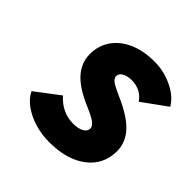

<svg xmlns="http://www.w3.org/2000/svg" viewBox="-146 -646 781 781"><g transform="rotate(45 244.5 -255.5)"><path d="M242 12Q198 12 158 -0.2Q118 -12.5 88.2 -34.2Q58.5 -56 45 -84L148 -162Q172 -135 200 -122.5Q228 -110 258 -110Q287.5 -110 304.8 -119.8Q322 -129.5 322 -146Q322 -158 307 -170Q292 -182 252 -199Q174 -232 140 -270.8Q106 -309.5 106 -358Q106 -407.5 132 -444.8Q158 -482 204.8 -502.5Q251.5 -523 314 -523Q369 -523 418.2 -499.2Q467.5 -475.5 489 -438L384 -362Q354.5 -404 302 -404Q277.5 -404 261.2 -394.8Q245 -385.5 245 -371Q245 -359 257.8 -349Q270.5 -339 311 -321Q392 -286 428 -246.5Q464 -207 464 -158Q464 -80 404 -34Q344 12 242 12Z"/></g></svg>

Font: Overpass Black
Style: Italic
Weight: 900
Italic angle: -10°
Designer: Delve Withrington, Dave Bailey, Thomas Jockin
Foundry: Delve Fonts LLC
Version: Version 4.000